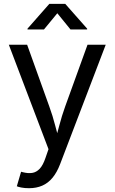

<svg xmlns="http://www.w3.org/2000/svg" viewBox="-20 -781 602 1009"><path d="M68.4 197.8 90.8 121.6 100.1 124Q127 130.9 148.9 127.7Q170.9 124.5 188.5 106Q206.1 87.4 219.2 48.3L234.9 2.9L26.4 -545.9H122.6L238.8 -222.2Q257.3 -171.4 270 -121.6Q282.7 -71.8 296.9 -24.9H264.6Q278.8 -71.8 291.7 -121.8Q304.7 -171.9 322.8 -222.2L439.9 -545.9H535.6L295.9 81.5Q279.3 125 256.1 153.1Q232.9 181.2 202.1 194.6Q171.4 208 132.8 208Q109.4 208 92.3 204.6Q75.2 201.2 68.4 197.8ZM210.9 -626H124.5V-630.4L239.3 -760.7H322.8L438 -630.4V-626H350.6L281.2 -711.4Z"/></svg>

Font: Inter Variable LoSnoCo
Style: Regular
Weight: 400
Designer: Rasmus Andersson
Foundry: rsms
Version: Version 4.000;git-a52131595; featfreeze: case,dlig,ss01,ss02